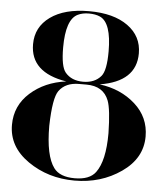

<svg xmlns="http://www.w3.org/2000/svg" viewBox="-52 -754 695 805"><g transform="rotate(5 296.0 -351.5)"><path d="M513.7 -549.8Q513.7 -430.7 361.3 -406.2Q451.2 -394.5 511.7 -340.3Q572.3 -286.1 572.3 -205.1Q572.3 -113.3 487.3 -54.2Q402.3 4.9 291 4.9Q179.7 4.9 94.7 -54.2Q9.8 -113.3 9.8 -205.1Q9.8 -286.1 70.3 -340.3Q130.9 -394.5 220.7 -406.2Q68.4 -430.7 68.4 -549.8Q68.4 -622.1 127.9 -665Q187.5 -708 291 -708Q394.5 -708 454.1 -665Q513.7 -622.1 513.7 -549.8ZM366.2 -442.4Q386.7 -466.8 386.7 -546.9Q386.7 -667 337.9 -689.5Q318.4 -698.2 291 -698.2Q263.7 -698.2 244.1 -688.5Q195.3 -665 195.3 -546.9Q195.3 -466.8 215.8 -442.4Q242.2 -411.1 291 -411.1Q339.8 -411.1 366.2 -442.4ZM275.4 -400.4Q218.8 -400.4 191.4 -363.3Q168.9 -333 166 -214.8Q166 -88.9 203.1 -39.1Q228.5 -4.9 291 -4.9Q353.5 -4.9 378.9 -39.1Q416 -88.9 416 -205.1Q414.1 -306.2 400.4 -341.8Q377.9 -400.4 306.6 -400.4Z"/></g></svg>

Font: spinweradBold
Style: Regular
Weight: 700
Width: 7
Version: Version 0.3 ; ttfautohint (v1.2) -l 8 -r 50 -G 200 -x 14 -D 